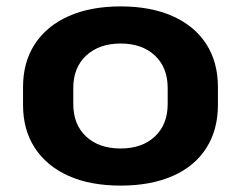

<svg xmlns="http://www.w3.org/2000/svg" viewBox="-20 -570 753 600"><path d="M357 10Q262 10 194 -20.5Q126 -51 89 -107.5Q52 -164 52 -242V-298Q52 -376 89 -432.5Q126 -489 194.5 -519.5Q263 -550 357 -550Q451 -550 519.5 -519.5Q588 -489 624.5 -432.5Q661 -376 661 -298V-242Q661 -164 624.5 -107Q588 -50 519.5 -20Q451 10 357 10ZM357 -106Q424 -106 464 -143.5Q504 -181 504 -245V-295Q504 -359 464 -396.5Q424 -434 357 -434Q290 -434 249.5 -396.5Q209 -359 209 -295V-245Q209 -181 249 -143.5Q289 -106 357 -106Z"/></svg>

Font: Pathway Extreme 72pt
Style: Bold
Weight: 700
Designer: Eduardo Rodriguez Tunni
Foundry: Eduardo Rodriguez Tunni
Version: Version 1.001;gftools[0.9.26]